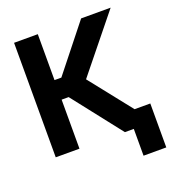

<svg xmlns="http://www.w3.org/2000/svg" viewBox="-153 -828 1018 1114"><g transform="rotate(-20 355.5 -271.0)"><path d="M249.8 -302.7H206.4V0H59.9V-707H206.4V-423.5H248.7L473.9 -707H656.2L379.9 -365.1L669.3 0H487ZM682.3 165.4H541.9V-105.9H682.3Z"/></g></svg>

Font: Pretendard GOV Variable
Style: Regular
Weight: 400
Designer: Base glyphs from Inter by Rasmus Andersson; Hangul glyphs from Noto Sans CJK(Source Han Sans) by Jang Soo-young and Kang
Foundry: Kil Hyung-jin
Version: Version 1.307;Glyphs 3.2 (3192)